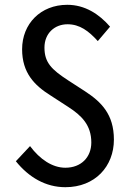

<svg xmlns="http://www.w3.org/2000/svg" viewBox="-20 -767 540 799"><path d="M252 12C376 12 454 -75 454 -186C454 -292 401 -343 334 -387L263 -433C194 -478 165 -507 165 -569C165 -628 207 -666 261 -666C312 -666 349 -638 387 -596L438 -656C392 -709 333 -747 260 -747C149 -747 72 -668 72 -562C72 -464 123 -412 190 -370L264 -322C320 -286 360 -246 360 -174C360 -112 317 -69 252 -69C198 -69 146 -104 105 -159L46 -96C100 -29 170 12 252 12Z"/></svg>

Font: Noto Sans Mono CJK SC
Style: Regular
Weight: 400
Designer: Ryoko NISHIZUKA 西塚涼子 (kana, bopomofo & ideographs); Paul D. Hunt (Latin, Greek & Cyrillic); Sandoll Communications 산돌커뮤니
Foundry: Adobe
Version: Version 2.004;hotconv 1.0.118;makeotfexe 2.5.65603